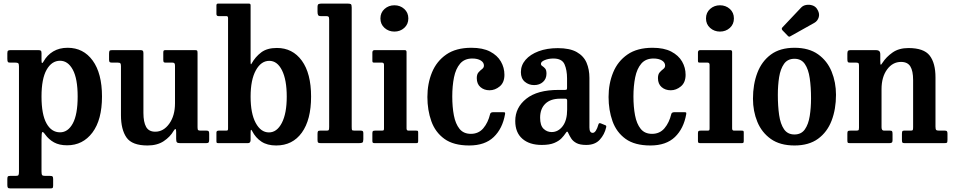

<svg xmlns="http://www.w3.org/2000/svg" viewBox="-20 -800 5331 1073"><path d="M21 -472V-502Q21 -514.5 25.5 -517.2Q30 -520 41.5 -520H192.5Q203.5 -520 207.8 -517Q212 -514 212 -502.5V-465Q212 -448.5 215 -447.8Q218 -447 223.5 -456.5Q243 -492 277.2 -512.5Q311.5 -533 358 -533Q446 -533 498 -461.5Q550 -390 550 -260.5Q550 -130.5 496.5 -59.2Q443 12 355 12Q311.5 12 282 -4.2Q252.5 -20.5 232 -49Q221 -64.5 216.5 -62Q212 -59.5 212 -20.5V159Q212 174.5 215.8 178.8Q219.5 183 233.5 183H259.5Q270.5 183 273.8 186.2Q277 189.5 277 201V236Q277 248 274 250.5Q271 253 259 253H38.5Q27 253 24 248.8Q21 244.5 21 234V200.5Q21 190.5 23.5 186.8Q26 183 36 183H67.5Q80.5 183 83.2 178.5Q86 174 86 159V-429Q86 -443.5 81.5 -446.8Q77 -450 67 -450H36.5Q26.5 -450 23.8 -454.2Q21 -458.5 21 -472ZM212 -260.5Q212 -160.5 239.8 -110.5Q267.5 -60.5 315.5 -60.5Q360 -60.5 387 -110.5Q414 -160.5 414 -260.5Q414 -360 387 -410.2Q360 -460.5 315.5 -460.5Q269 -460.5 240.5 -410.2Q212 -360 212 -260.5Z M656 -156.5V-430Q656 -442 652.8 -446Q649.5 -450 639 -450H607Q596.5 -450 593 -453Q589.5 -456 589.5 -466.5V-499Q589.5 -513 592.5 -516.5Q595.5 -520 609 -520H763Q774 -520 777.8 -516.8Q781.5 -513.5 781.5 -503V-169Q781.5 -118 796.5 -91Q811.5 -64 847.5 -64Q894 -64 926 -108.8Q958 -153.5 958 -223V-432Q958 -442.5 955 -446.2Q952 -450 944.5 -450H906Q898.5 -450 895.5 -452.5Q892.5 -455 892.5 -465.5V-505Q892.5 -514.5 894.8 -517.2Q897 -520 906 -520H1069Q1079.5 -520 1081.8 -517Q1084 -514 1084 -503V-89Q1084 -76 1087.2 -73Q1090.5 -70 1102 -70H1134Q1142.5 -70 1145.8 -66.8Q1149 -63.5 1149 -53V-19.5Q1149 -8 1145.8 -4Q1142.5 0 1131.5 0H987.5Q974 0 969.2 -4.2Q964.5 -8.5 964.5 -23.5V-62.5Q964.5 -91.5 950.5 -69Q931 -35 894.8 -11Q858.5 13 804.5 13Q718 13 687 -31.5Q656 -76 656 -156.5Z M1201 -710Q1189.5 -710 1189.5 -722V-770Q1189.5 -780 1199 -780H1368Q1374 -780 1377.2 -778.5Q1380.5 -777 1380.5 -770V-455.5Q1380.5 -443 1382 -441.2Q1383.5 -439.5 1386.5 -445.5Q1407 -482.5 1439.8 -507.2Q1472.5 -532 1527.5 -532Q1615 -532 1666.8 -461Q1718.5 -390 1718.5 -260Q1718.5 -130.5 1666.8 -58.8Q1615 13 1523.5 13Q1473.5 13 1441 -8.5Q1408.5 -30 1389.5 -67Q1385 -76 1382.8 -74.2Q1380.5 -72.5 1380.5 -55.5V-18Q1380.5 0 1365.5 0H1201.5Q1194 0 1191.8 -1.8Q1189.5 -3.5 1189.5 -11V-59.5Q1189.5 -70 1202.5 -70H1243Q1250.5 -70 1252.5 -72.2Q1254.5 -74.5 1254.5 -82.5V-699Q1254.5 -710 1245.5 -710ZM1380.5 -260Q1380.5 -166 1409 -113Q1437.5 -60 1483 -60Q1527.5 -60 1555 -113Q1582.5 -166 1582.5 -260Q1582.5 -354 1556 -407Q1529.5 -460 1485 -460Q1439 -460 1409.8 -407Q1380.5 -354 1380.5 -260Z M1802.5 -710H1772Q1761 -710 1757.8 -715.8Q1754.5 -721.5 1754.5 -734.5V-760Q1754.5 -774 1760 -777Q1765.5 -780 1779.5 -780H1920Q1935.5 -780 1940.5 -777Q1945.5 -774 1945.5 -758V-93Q1945.5 -78.5 1947 -74.2Q1948.5 -70 1961.5 -70H1996Q2004 -70 2007.2 -67.2Q2010.5 -64.5 2010.5 -56V-22Q2010.5 -6.5 2005.2 -3.2Q2000 0 1985 0H1774Q1762.5 0 1758.5 -2.8Q1754.5 -5.5 1754.5 -17.5V-51.5Q1754.5 -61.5 1756.8 -65.8Q1759 -70 1769.5 -70H1805Q1814.5 -70 1817 -73Q1819.5 -76 1819.5 -91V-690.5Q1819.5 -703.5 1815.8 -706.8Q1812 -710 1802.5 -710Z M2106 -697Q2106 -729.5 2129 -750Q2152 -770.5 2184 -770.5Q2216.5 -770.5 2239.2 -750Q2262 -729.5 2262 -697Q2262 -664.5 2239.2 -644Q2216.5 -623.5 2184 -623.5Q2152 -623.5 2129 -644Q2106 -664.5 2106 -697ZM2115 -450H2072.5Q2065 -450 2063 -452Q2061 -454 2061 -461.5V-506.5Q2061 -520 2074 -520H2241.5Q2252 -520 2252 -509.5V-82Q2252 -70 2262.5 -70H2304.5Q2312 -70 2314.5 -68.5Q2317 -67 2317 -59.5V-13Q2317 -5 2315 -2.5Q2313 0 2305 0H2075.5Q2067.5 0 2064.2 -2Q2061 -4 2061 -12V-55Q2061 -65 2064.2 -67.5Q2067.5 -70 2076.5 -70H2114Q2122.5 -70 2124.2 -72.5Q2126 -75 2126 -83V-437.5Q2126 -450 2115 -450Z M2368.5 -258Q2368.5 -333 2394.2 -395.5Q2420 -458 2474.2 -495.5Q2528.5 -533 2614.5 -533Q2678 -533 2718.8 -511.8Q2759.5 -490.5 2779.2 -456.2Q2799 -422 2799 -382Q2799 -339 2772.8 -317.2Q2746.5 -295.5 2716 -295.5Q2685.5 -295.5 2665 -313.2Q2644.5 -331 2644.5 -363.5Q2644.5 -385 2654.5 -396Q2664.5 -407 2674.5 -414.5Q2684.5 -422 2684.5 -433.5Q2684.5 -451 2666.8 -462Q2649 -473 2619.5 -473Q2576 -473 2551.5 -444.5Q2527 -416 2517.2 -367.8Q2507.5 -319.5 2507.5 -261Q2507.5 -202.5 2516.5 -155.2Q2525.5 -108 2548 -80Q2570.5 -52 2611.5 -52Q2654.5 -52 2681 -83.2Q2707.5 -114.5 2719 -162.5Q2721.5 -173 2736.5 -173H2791Q2800.5 -173 2802 -171Q2803.5 -169 2802.5 -162Q2788.5 -81.5 2739.2 -34.2Q2690 13 2602.5 13Q2514.5 13 2463.5 -24Q2412.5 -61 2390.5 -122.8Q2368.5 -184.5 2368.5 -258Z M2859.5 -124Q2859.5 -199 2921.2 -248.2Q2983 -297.5 3101.5 -297.5H3136Q3144.5 -297.5 3146.8 -299.5Q3149 -301.5 3149 -310.5V-362Q3149 -408.5 3134.8 -440.8Q3120.5 -473 3072.5 -473Q3046 -473 3024.5 -464.2Q3003 -455.5 3003 -443.5Q3003 -435.5 3010.8 -430.8Q3018.5 -426 3026.2 -417.5Q3034 -409 3034 -388.5Q3034 -359.5 3014.5 -342Q2995 -324.5 2965 -324.5Q2935 -324.5 2913 -343Q2891 -361.5 2891 -397Q2891 -435.5 2917.2 -465.8Q2943.5 -496 2990 -513.5Q3036.5 -531 3097.5 -531Q3164.5 -531 3203.2 -509Q3242 -487 3258 -449.5Q3274 -412 3274 -364.5V-87.5Q3274 -57.5 3292.5 -57.5Q3311 -57.5 3324.5 -105Q3327 -114 3336.5 -111L3363.5 -100Q3370 -97.5 3367.5 -88Q3358.5 -48.5 3331.8 -19.2Q3305 10 3256.5 10H3256Q3221.5 10 3202 -0.2Q3182.5 -10.5 3172.8 -25.5Q3163 -40.5 3157 -54Q3153.5 -63.5 3150 -64.2Q3146.5 -65 3140.5 -55Q3132.5 -42.5 3118 -27.2Q3103.5 -12 3077.2 -1Q3051 10 3007.5 10Q2938.5 10 2899 -24.8Q2859.5 -59.5 2859.5 -124ZM2998.5 -142Q2998.5 -99 3017.5 -80.5Q3036.5 -62 3063 -62Q3099.5 -62 3124.5 -94.8Q3149.5 -127.5 3149.5 -188V-237.5Q3149.5 -248.5 3140 -248.5H3110.5Q3056.5 -248.5 3027.5 -220.2Q2998.5 -192 2998.5 -142Z M3381 -258Q3381 -333 3406.8 -395.5Q3432.5 -458 3486.8 -495.5Q3541 -533 3627 -533Q3690.5 -533 3731.2 -511.8Q3772 -490.5 3791.8 -456.2Q3811.5 -422 3811.5 -382Q3811.5 -339 3785.2 -317.2Q3759 -295.5 3728.5 -295.5Q3698 -295.5 3677.5 -313.2Q3657 -331 3657 -363.5Q3657 -385 3667 -396Q3677 -407 3687 -414.5Q3697 -422 3697 -433.5Q3697 -451 3679.2 -462Q3661.5 -473 3632 -473Q3588.5 -473 3564 -444.5Q3539.5 -416 3529.8 -367.8Q3520 -319.5 3520 -261Q3520 -202.5 3529 -155.2Q3538 -108 3560.5 -80Q3583 -52 3624 -52Q3667 -52 3693.5 -83.2Q3720 -114.5 3731.5 -162.5Q3734 -173 3749 -173H3803.5Q3813 -173 3814.5 -171Q3816 -169 3815 -162Q3801 -81.5 3751.8 -34.2Q3702.5 13 3615 13Q3527 13 3476 -24Q3425 -61 3403 -122.8Q3381 -184.5 3381 -258Z M3925.5 -697Q3925.5 -729.5 3948.5 -750Q3971.5 -770.5 4003.5 -770.5Q4036 -770.5 4058.8 -750Q4081.5 -729.5 4081.5 -697Q4081.5 -664.5 4058.8 -644Q4036 -623.5 4003.5 -623.5Q3971.5 -623.5 3948.5 -644Q3925.5 -664.5 3925.5 -697ZM3934.5 -450H3892Q3884.5 -450 3882.5 -452Q3880.5 -454 3880.5 -461.5V-506.5Q3880.5 -520 3893.5 -520H4061Q4071.5 -520 4071.5 -509.5V-82Q4071.5 -70 4082 -70H4124Q4131.5 -70 4134 -68.5Q4136.5 -67 4136.5 -59.5V-13Q4136.5 -5 4134.5 -2.5Q4132.5 0 4124.5 0H3895Q3887 0 3883.8 -2Q3880.5 -4 3880.5 -12V-55Q3880.5 -65 3883.8 -67.5Q3887 -70 3896 -70H3933.5Q3942 -70 3943.8 -72.5Q3945.5 -75 3945.5 -83V-437.5Q3945.5 -450 3934.5 -450Z M4188 -248.5Q4188 -328.5 4212.5 -393Q4237 -457.5 4288.2 -495.2Q4339.5 -533 4420 -533Q4500.5 -533 4551.8 -496.5Q4603 -460 4627.5 -400Q4652 -340 4652 -270Q4652 -190 4627.5 -126Q4603 -62 4551.8 -24.5Q4500.5 13 4420 13Q4339.5 13 4288.2 -23.2Q4237 -59.5 4212.5 -119Q4188 -178.5 4188 -248.5ZM4327 -270Q4327 -207.5 4334.2 -157.2Q4341.5 -107 4361.5 -77.8Q4381.5 -48.5 4420 -48.5Q4458 -48.5 4478 -77Q4498 -105.5 4505.2 -151.5Q4512.5 -197.5 4512.5 -250Q4512.5 -313 4505.2 -363Q4498 -413 4478 -442.2Q4458 -471.5 4420 -471.5Q4381.5 -471.5 4361.5 -443Q4341.5 -414.5 4334.2 -368.8Q4327 -323 4327 -270ZM4382 -600.5 4353 -630.5Q4345 -639.5 4353 -647.5L4457 -757.5Q4467.5 -769 4484.8 -772.2Q4502 -775.5 4519 -770.2Q4536 -765 4545.5 -751Q4562 -726.5 4555.8 -704.5Q4549.5 -682.5 4530.5 -672L4400 -599Q4394 -595 4390.5 -595Q4387 -595 4382 -600.5Z M4765 -450H4730.5Q4720.5 -450 4718 -454Q4715.5 -458 4715.5 -470.5V-500Q4715.5 -512 4719.5 -516Q4723.5 -520 4734.5 -520H4875Q4886.5 -520 4893 -515Q4899.5 -510 4899.5 -496V-462Q4899.5 -440.5 4901.8 -438.5Q4904 -436.5 4912 -449.5Q4932.5 -481.5 4968 -506.5Q5003.5 -531.5 5057 -531.5Q5143 -531.5 5175.5 -489.5Q5208 -447.5 5208 -367.5V-92.5Q5208 -78 5211.8 -74Q5215.5 -70 5228.5 -70H5260Q5269 -70 5272 -66.5Q5275 -63 5275 -53V-19Q5275 -4.5 5271.5 -2.2Q5268 0 5254 0H5036Q5025.5 0 5023 -3.5Q5020.5 -7 5020.5 -18V-51Q5020.5 -60 5022.2 -65Q5024 -70 5031.5 -70H5069.5Q5079 -70 5081 -73.2Q5083 -76.5 5083 -90V-352.5Q5083 -403.5 5067.5 -428.8Q5052 -454 5015.5 -454Q4968.5 -454 4937.5 -411.8Q4906.5 -369.5 4906.5 -301.5V-89Q4906.5 -70 4920 -70H4953.5Q4962.5 -70 4965.2 -66.8Q4968 -63.5 4968 -51V-16Q4968 -6 4963.5 -3Q4959 0 4949.5 0H4730.5Q4719.5 0 4717.5 -3.2Q4715.5 -6.5 4715.5 -17.5V-52.5Q4715.5 -64.5 4718.5 -67.2Q4721.5 -70 4733 -70H4763Q4773.5 -70 4777 -72Q4780.5 -74 4780.5 -86.5V-433.5Q4780.5 -444.5 4777.2 -447.2Q4774 -450 4765 -450Z"/></svg>

Font: Besley* Narrow Semi
Style: Regular
Weight: 600
Width: 4
Designer: Owen Earl
Foundry: indestructible type*
Version: Version 3.000; ttfautohint (v1.8.3)